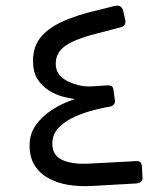

<svg xmlns="http://www.w3.org/2000/svg" viewBox="-20 -644 581 675"><path d="M299 10Q259 12 221 6Q183 0 152 -16.5Q121 -33 102.5 -61.5Q84 -90 84 -133Q84 -174 106.5 -205Q129 -236 162.5 -257.5Q196 -279 231 -291.5Q266 -304 291 -308L292 -293Q277 -292 253 -294.5Q229 -297 202 -304Q175 -311 151 -326.5Q127 -342 111.5 -366.5Q96 -391 96 -430Q96 -478 121.5 -511Q147 -544 199 -568Q251 -592 331 -610L383 -623Q397 -626 404 -621Q411 -616 413 -606L420 -576Q425 -553 404 -548L343 -532Q251 -510 213.5 -485.5Q176 -461 176 -420Q176 -386 203.5 -367Q231 -348 273 -341Q293 -339 315 -341Q337 -343 359 -344Q368 -344 373 -340.5Q378 -337 379 -328L384 -291Q385 -282 380 -276.5Q375 -271 366 -269Q330 -263 294 -252.5Q258 -242 228.5 -226.5Q199 -211 181.5 -189.5Q164 -168 164 -139Q164 -96 201.5 -80.5Q239 -65 297 -69L448 -77Q464 -79 471 -75.5Q478 -72 479 -59L481 -19Q481 -10 475.5 -5Q470 0 459 1Z"/></svg>

Font: RubikRegular
Style: Regular
Weight: 400
Designer: Hubert and Fischer
Foundry: Hubert and Fischer
Version: Version 2.300;gftools[0.9.30]